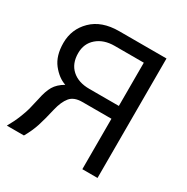

<svg xmlns="http://www.w3.org/2000/svg" viewBox="-168 -891 1011 1037"><g transform="rotate(30 337.0 -372.5)"><path d="M149.4 -532.2Q149.4 -466.8 189.5 -430.7Q229.5 -394.5 297.9 -394.5H482.4V-664.1H300.8Q233.4 -664.1 191.4 -627.9Q149.4 -591.8 149.4 -532.2ZM11.7 0Q35.2 -41 50.3 -79.1Q65.4 -117.2 71.3 -139.6Q77.1 -162.1 87.9 -210Q98.6 -263.7 116.7 -294.4Q134.8 -325.2 174.8 -348.6Q127.9 -364.3 90.3 -412.1Q52.7 -460 52.7 -540Q52.7 -626 113.3 -685.5Q173.8 -745.1 282.2 -745.1H577.1V0H482.4V-314.5H300.8Q249 -314.5 225.1 -285.2Q201.2 -255.9 188.5 -202.1Q172.9 -133.8 158.7 -89.8Q144.5 -45.9 118.2 0Z"/></g></svg>

Font: Gothic A1 Medium
Style: Regular
Weight: 500
Designer: HanYang I&C Co.,Ltd.
Foundry: HanYang I&C Co.,Ltd.
Version: Version 2.50